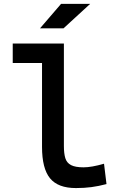

<svg xmlns="http://www.w3.org/2000/svg" viewBox="-20 -956 626 986"><path d="M370.1 9.8Q277.8 9.8 236.8 -40.5Q195.8 -90.8 195.8 -201.7V-732.4H308.1V-206.5Q308.1 -168 315.4 -143.8Q322.8 -119.6 344.7 -108.2Q366.7 -96.7 409.2 -96.7Q450.2 -96.7 514.2 -115.2L526.9 -10.7Q486.8 0 449.7 4.9Q412.6 9.8 370.1 9.8ZM45.4 -632.3V-732.4H204.6V-632.3ZM185.5 -810.5 293.5 -936H442.9L306.2 -810.5Z"/></svg>

Font: Cascadia Mono Medium
Style: Regular
Weight: 500
Monospace: yes
Designer: Aaron Bell
Foundry: Saja Typeworks
Version: Version 2407.024